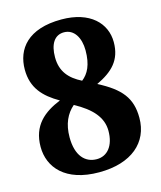

<svg xmlns="http://www.w3.org/2000/svg" viewBox="-110 -804 749 895"><g transform="rotate(-15 264.0 -357.0)"><path d="M258 10C415 10 504 -69 504 -187C504 -283 461 -335 355 -390C433 -427 480 -472 480 -559C480 -650 409 -724 271 -724C109 -724 46 -641 46 -542C46 -453 94 -403 167 -361C86 -328 24 -278 24 -175C24 -76 95 10 258 10ZM291 -423C233 -452 197 -492 197 -561C197 -624 221 -663 267 -663C316 -663 343 -616 343 -556C343 -486 322 -447 291 -423ZM263 -52C207 -52 166 -94 166 -183C166 -248 188 -293 224 -324C305 -280 349 -231 349 -166C349 -94 314 -52 263 -52Z"/></g></svg>

Font: Noto Serif Georgian SemiCondensed ExtraBold
Style: Regular
Weight: 800
Width: 4
Designer: Monotype Design Team, Akaki Razmadze
Foundry: Google LLC
Version: Version 2.003